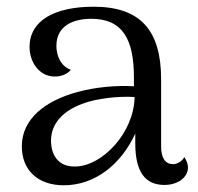

<svg xmlns="http://www.w3.org/2000/svg" viewBox="-20 -541 590 572"><path d="M529 -73C522 -59 506 -52 496 -52C473 -52 460 -69 460 -105V-305C460 -452 397 -521 259 -521C143 -521 68 -480 68 -401C68 -356 97 -313 143 -313C159 -313 179 -318 191 -333C160 -344 148 -377 148 -404C148 -467 202 -485 252 -485C344 -485 379 -426 379 -310V-284C328 -287 266 -282 211 -267C115 -241 45 -187 45 -105C45 -35 92 11 170 11C262 11 340 -50 383 -143V-114C383 -28 413 10 470 10C509 10 540 -12 540 -42C540 -50 537 -62 529 -73ZM206 -45C152 -43 132 -81 132 -122C132 -173 168 -211 226 -232C267 -248 334 -255 381 -252C379 -145 285 -47 206 -45Z"/></svg>

Font: Arima Koshi
Style: Regular
Weight: 400
Designer: Joana Correia and Natanael Gama
Foundry: NDISCOVER
Version: Version 1.019;PS 001.019;hotconv 1.0.88;makeotf.lib2.5.64775